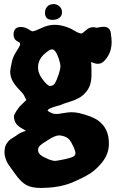

<svg xmlns="http://www.w3.org/2000/svg" viewBox="-20 -684 578 948"><path d="M286.1 -624Q286.1 -604.5 272 -595.2Q257.8 -585.9 239.3 -585.9H236.3Q218.8 -586.9 210.9 -594.7Q202.1 -604.5 202.1 -620.1Q202.1 -637.7 211.9 -649.9Q221.7 -662.1 238.3 -663.1Q239.3 -663.1 241.2 -663.6Q243.2 -664.1 244.1 -664.1Q260.7 -664.1 273.4 -652.8Q286.1 -641.6 286.1 -624ZM110.4 -190.4Q109.4 -190.4 97.7 -214.8Q92.8 -223.6 74.7 -241.7Q56.6 -259.8 43.5 -281.7Q30.3 -303.7 30.3 -332Q30.3 -339.8 39.1 -380.9Q44.9 -406.2 62 -431.6Q79.1 -457 79.1 -464.8Q79.1 -470.7 76.2 -474.6L70.3 -477.5Q65.4 -480.5 60.5 -483.4Q55.7 -486.3 51.3 -494.1Q46.9 -502 46.9 -512.7Q46.9 -550.8 83 -550.8Q102.5 -550.8 119.6 -540Q136.7 -529.3 139.6 -529.3Q150.4 -529.3 184.1 -545.4Q217.8 -561.5 250 -561.5Q271.5 -561.5 295.9 -554.7Q322.3 -547.9 346.2 -533.2Q370.1 -518.6 381.8 -518.6Q386.7 -518.6 403.8 -534.2Q420.9 -549.8 439.5 -549.8Q447.3 -549.8 456.1 -546.9H457Q458 -546.9 470.2 -549.3Q482.4 -551.8 491.2 -551.8Q523.4 -551.8 527.3 -519.5Q531.2 -492.2 531.2 -476.6Q531.2 -442.4 517.6 -415Q498 -379.9 479.5 -372.1Q471.7 -369.1 462.9 -369.1Q449.2 -369.1 429.7 -377.9Q431.6 -366.2 431.6 -335.9V-313.5Q431.6 -264.6 409.2 -235.4Q391.6 -211.9 368.7 -199.7Q345.7 -187.5 318.8 -179.7Q292 -171.9 280.3 -166Q278.3 -165 261.7 -160.6Q245.1 -156.2 231 -150.4Q216.8 -144.5 215.8 -138.7Q214.8 -137.7 215.8 -136.7Q216.8 -135.7 221.7 -132.8Q226.6 -129.9 234.4 -126Q244.1 -121.1 258.8 -121.1Q267.6 -121.1 292 -125.5Q316.4 -129.9 333 -129.9Q350.6 -129.9 369.1 -126Q435.5 -110.4 465.8 -87.9Q517.6 -49.8 517.6 23.4V29.3Q516.6 76.2 485.4 116.2Q456.1 152.3 425.8 171.9Q395.5 191.4 343.8 213.9Q284.2 240.2 207 243.2Q202.1 243.2 193.8 243.7Q185.5 244.1 182.6 244.1Q135.7 244.1 108.9 229Q82 213.9 52.7 171.9Q48.8 166 37.6 150.9Q26.4 135.7 20 126Q13.7 116.2 7.8 99.6Q2 83 2 67.4Q2 61.5 3.9 47.9Q6.8 33.2 15.1 21.5Q23.4 9.8 30.8 4.4Q38.1 -1 49.8 -7.8Q61.5 -14.6 64.5 -17.6Q83 -31.2 108.4 -38.1Q107.4 -39.1 88.4 -49.8Q69.3 -60.5 59.6 -73.7Q49.8 -86.9 48.8 -107.4Q48.8 -114.3 51.8 -120.1Q69.3 -152.3 89.4 -170.4Q109.4 -188.5 110.4 -190.4ZM270.5 -393.6Q254.9 -440.4 236.3 -440.4Q223.6 -440.4 194.3 -413.1Q169.9 -388.7 168 -356.4V-346.7Q168 -324.2 187.5 -295.9Q213.9 -259.8 226.6 -259.8H229.5Q244.1 -260.7 252 -273.9Q259.8 -287.1 270.5 -319.3Q278.3 -342.8 278.3 -357.4Q278.3 -370.1 270.5 -393.6ZM293.9 -11.7Q278.3 -15.6 272.5 -15.6Q252 -15.6 214.8 8.8Q187.5 25.4 177.7 34.7Q168 43.9 168 56.6V58.6Q168.9 72.3 180.7 81.5Q192.4 90.8 219.7 102.5Q240.2 110.4 252.9 110.4Q258.8 110.4 297.9 102.5Q342.8 92.8 348.6 84Q352.5 79.1 352.5 72.3Q352.5 62.5 343.8 43Q332 16.6 322.3 5.4Q312.5 -5.9 293.9 -11.7Z"/></svg>

Font: Essays1743
Style: Bold
Weight: 700
Designer: Based on the typeface in a 1743 English translation of the essays of Montaigne.  PostScript/TrueType font designed by Jo
Version: Version 002.100